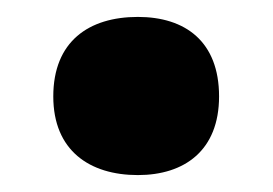

<svg xmlns="http://www.w3.org/2000/svg" viewBox="-20 -467 323 227"><path d="M43 -353C43 -289 86 -260 143 -260C198 -260 239 -289 239 -353C239 -418 199 -447 143 -447C85 -447 43 -418 43 -353Z"/></svg>

Font: Noto Sans Gujarati UI SemiCondensed Black
Style: Regular
Weight: 900
Width: 4
Designer: Jelle Bosma - Monotype Design Team, Universal Thirst
Foundry: Monotype Imaging Inc.
Version: Version 2.106